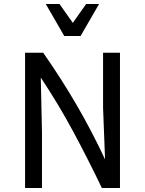

<svg xmlns="http://www.w3.org/2000/svg" viewBox="-20 -945 730 965"><path d="M106 0V-680H197Q288 -550 364.5 -418.5Q441 -287 508 -144L498 -404V-680H583V0H492Q422 -146 347.5 -284.5Q273 -423 185 -555L191 -278V0ZM478 -925 385 -764H303L210 -925H279L346 -830L413 -925Z"/></svg>

Font: Inria Sans
Style: Regular
Weight: 400
Designer: Black Foundry Team
Foundry: Black Foundry
Version: Version 1.2; ttfautohint (v1.8.3)